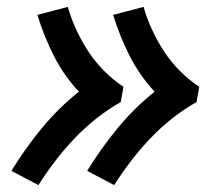

<svg xmlns="http://www.w3.org/2000/svg" viewBox="-20 -613 640 555"><path d="M310 -78 232 -119Q271 -183 319.5 -242Q368 -301 427 -348Q384 -394 355 -451Q326 -508 307 -570L395 -593Q405 -558 420.5 -525Q436 -492 455.5 -462.5Q475 -433 500.5 -407.5Q526 -382 556 -362L548 -318Q511 -297 477.5 -270.5Q444 -244 414.5 -213Q385 -182 359 -148Q333 -114 310 -78ZM91 -78 13 -119Q52 -183 100.5 -242Q149 -301 208 -348Q165 -394 136 -451Q107 -508 88 -570L176 -593Q186 -558 201.5 -525Q217 -492 236.5 -462.5Q256 -433 281.5 -407.5Q307 -382 337 -362L329 -318Q292 -297 258.5 -270.5Q225 -244 195.5 -213Q166 -182 140 -148Q114 -114 91 -78Z"/></svg>

Font: Iosevka Extended
Style: Bold Italic
Weight: 700
Width: 7
Italic angle: -9°
Monospace: yes
Designer: Belleve Invis
Foundry: Belleve Invis
Version: Version 32.5.0; ttfautohint (v1.8.4)